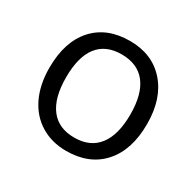

<svg xmlns="http://www.w3.org/2000/svg" viewBox="-126 -686 855 837"><g transform="rotate(30 302.0 -267.5)"><path d="M547.9 -268.1Q547.9 -137.2 481.9 -63.7Q416 9.8 299.8 9.8Q228 9.8 172.4 -23.9Q116.7 -57.6 86.4 -120.6Q56.2 -183.6 56.2 -268.1Q56.2 -398.9 121.6 -471.9Q187 -544.9 303.2 -544.9Q415.5 -544.9 481.7 -470.2Q547.9 -395.5 547.9 -268.1ZM140.1 -268.1Q140.1 -165.5 181.2 -111.8Q222.2 -58.1 301.8 -58.1Q381.3 -58.1 422.6 -111.6Q463.9 -165 463.9 -268.1Q463.9 -370.1 422.6 -423.1Q381.3 -476.1 300.8 -476.1Q221.2 -476.1 180.7 -423.8Q140.1 -371.6 140.1 -268.1Z"/></g></svg>

Font: f0_18033 
Style: Regular
Weight: 400
Foundry: Ascender Corporation
Version: Version 1.10